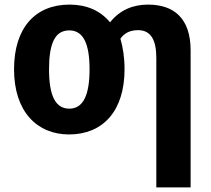

<svg xmlns="http://www.w3.org/2000/svg" viewBox="-20 -574 918 834"><path d="M521 -273C521 -324 514 -369 503 -406C520 -430 544 -443 580 -443C634 -443 659 -402 659 -323V240H808V-355C808 -495 735 -554 623 -554C558 -554 501 -531 458 -477C415 -529 355 -554 282 -554C134 -554 41 -454 41 -273C41 -88 142 10 280 10C427 10 521 -92 521 -273ZM193 -273C193 -384 218 -442 281 -442C342 -442 369 -384 369 -273C369 -162 342 -102 281 -102C219 -102 193 -162 193 -273Z"/></svg>

Font: Noto Sans Display
Style: Bold
Weight: 700
Designer: Monotype Design Team
Foundry: Monotype Imaging Inc.
Version: Version 1.900